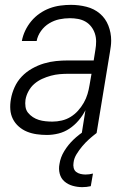

<svg xmlns="http://www.w3.org/2000/svg" viewBox="-20 -548 540 791"><path d="M173 8Q152 8 131 5Q110 2 91.5 -5.5Q73 -13 57.5 -26.5Q42 -40 33 -58Q24 -76 22.5 -97Q21 -118 25 -140Q29 -164 40 -188.5Q51 -213 69.5 -232.5Q88 -252 112 -265.5Q136 -279 161 -286.5Q186 -294 211 -296.5Q236 -299 261 -299H366L373 -343Q376 -360 376 -377Q376 -394 371 -409.5Q366 -425 356 -438Q346 -451 332 -459Q318 -467 301.5 -470Q285 -473 268 -473Q246 -473 224.5 -468.5Q203 -464 183 -452Q163 -440 149 -420.5Q135 -401 131 -379H70Q74 -401 84 -422Q94 -443 109 -461Q124 -479 143.5 -492.5Q163 -506 184.5 -514Q206 -522 228.5 -525Q251 -528 272 -528Q305 -528 336.5 -520Q368 -512 391.5 -492Q415 -472 426.5 -442.5Q438 -413 438 -381Q438 -369 436.5 -357.5Q435 -346 433 -334L378 0H317L332 -94Q321 -72 304 -52Q287 -32 266 -18Q245 -4 221 2Q197 8 173 8ZM196 -47Q215 -47 234.5 -51.5Q254 -56 271 -66.5Q288 -77 301.5 -92Q315 -107 325 -124.5Q335 -142 340.5 -160.5Q346 -179 349 -198L357 -244H262Q244 -244 226 -242.5Q208 -241 189.5 -236Q171 -231 153.5 -223Q136 -215 121.5 -202.5Q107 -190 97.5 -172.5Q88 -155 85 -137Q83 -123 85 -108.5Q87 -94 95.5 -83.5Q104 -73 115.5 -65.5Q127 -58 140 -54Q153 -50 167.5 -48.5Q182 -47 196 -47ZM319 223Q299 223 279.5 217.5Q260 212 245.5 199.5Q231 187 226 167.5Q221 148 225 128Q229 100 245 74Q261 48 283 27Q305 6 330.5 -10Q356 -26 384 -37L378 0Q362 12 347 25.5Q332 39 319 54.5Q306 70 295.5 87Q285 104 283 122Q281 133 283.5 143.5Q286 154 293.5 160Q301 166 311.5 168.5Q322 171 332 171Q340 171 348 170Q356 169 363 167L354 219Q345 221 336.5 222Q328 223 319 223Z"/></svg>

Font: Iosevka Light Oblique
Style: Regular
Weight: 300
Italic angle: -9°
Monospace: yes
Designer: Belleve Invis
Foundry: Belleve Invis
Version: Version 32.5.0; ttfautohint (v1.8.4)